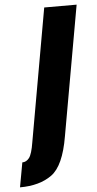

<svg xmlns="http://www.w3.org/2000/svg" viewBox="-171 -635 453 900"><g transform="rotate(-5 55.5 -185.0)"><path d="M-114 230Q-21.5 230 36 188.5Q93.5 147 116.5 10.5L225 -600H72.5L-38 23.5Q-47 80 -60.5 97.2Q-74 114.5 -93 114.5Z"/></g></svg>

Font: Anybody UltraCondensed ExtraBold
Style: Italic
Weight: 800
Width: 1
Italic angle: -10°
Version: Version 1.113;gftools[0.9.25]